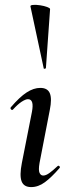

<svg xmlns="http://www.w3.org/2000/svg" viewBox="-20 -753 287 782"><path d="M107 9Q77 9 68 -14.5Q59 -38 69 -89L110 -297Q120 -349 94 -349Q84 -349 68 -338.5Q52 -328 33 -307Q29 -303 25 -307.5Q21 -312 24 -316Q60 -358 88.5 -376.5Q117 -395 144 -395Q174 -395 183 -373Q192 -351 183 -306L141 -89Q136 -60 141 -49Q146 -38 156 -38Q167 -38 181.5 -48.5Q196 -59 214 -76Q218 -80 222 -76Q226 -72 222 -68Q190 -31 163 -11Q136 9 107 9ZM158 -475 104 -727Q103 -732 115 -733Q127 -734 143.5 -731.5Q160 -729 172 -724.5Q184 -720 184 -716L167 -476Q167 -474 162.5 -473Q158 -472 158 -475Z"/></svg>

Font: Cormorant Infant Light SemiBold
Style: Italic
Weight: 600
Italic angle: -10°
Version: Version 4.001